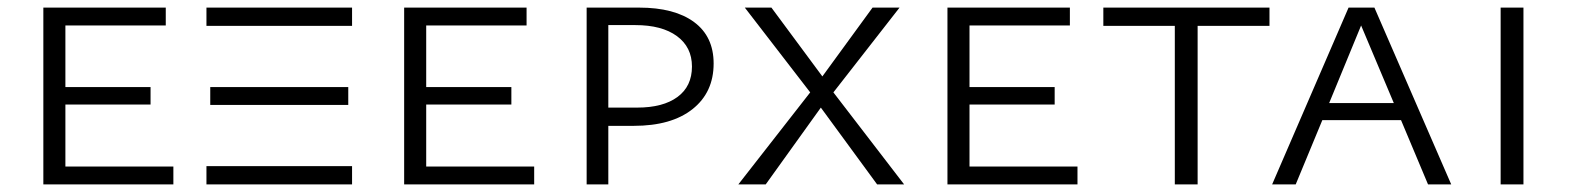

<svg xmlns="http://www.w3.org/2000/svg" viewBox="-20 -485 4126 505"><path d="M436 -47V0H94V-465H416V-418H152V-256H376V-210H152V-47Z M523 -465H906V-417H523ZM533 -256H896V-209H533ZM523 -48H906V0H523Z M1385 -47V0H1043V-465H1365V-418H1101V-256H1325V-210H1101V-47Z M1857 -318Q1857 -242 1801.5 -198Q1746 -154 1647 -154H1580V0H1523V-465H1661Q1754 -465 1805.5 -427Q1857 -389 1857 -318ZM1800 -310Q1800 -361 1760.5 -390Q1721 -419 1651 -419H1580V-202H1656Q1724 -202 1762 -230Q1800 -258 1800 -310Z M2111 -242 1939 -465H2009L2143 -284L2275 -465H2346L2172 -242L2358 0H2287L2139 -202L1994 0H1922Z M2814 -47V0H2472V-465H2794V-418H2530V-256H2754V-210H2530V-47Z M3319 -417H3130V0H3070V-417H2882V-465H3319Z M3665 -169H3458L3388 0H3326L3527 -465H3595L3797 0H3736ZM3646 -214 3560 -418 3476 -214Z M3927 -465H3987V0H3927Z"/></svg>

Font: Ysabeau SC Semilight
Style: Regular
Weight: 300
Designer: Christian Thalmann (Catharsis Fonts)
Version: Version 0.003